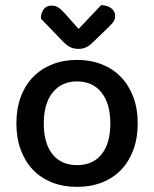

<svg xmlns="http://www.w3.org/2000/svg" viewBox="-20 -716 602 750"><path d="M518 -234Q518 -177 501 -131Q484 -85 453.5 -53Q423 -21 379 -3.5Q335 14 281 14Q227 14 183 -3.5Q139 -21 108.5 -53Q78 -85 61 -131Q44 -177 44 -234Q44 -291 61 -337Q78 -383 109 -415Q140 -447 184 -464.5Q228 -482 281 -482Q334 -482 378 -464.5Q422 -447 453 -414.5Q484 -382 501 -336.5Q518 -291 518 -234ZM281 -398Q221 -398 186 -355Q151 -312 151 -234Q151 -156 185 -113.5Q219 -71 281 -71Q343 -71 377 -113.5Q411 -156 411 -234Q411 -311 376.5 -354.5Q342 -398 281 -398ZM287 -603 375 -696Q401 -695 415.5 -683Q430 -671 430 -654Q430 -640 421.5 -629Q413 -618 398 -604L340 -548Q317 -525 287 -525Q269 -525 255 -531.5Q241 -538 222 -558L140 -643V-648Q140 -665 150.5 -679.5Q161 -694 181 -694Q196 -694 206.5 -687.5Q217 -681 233 -664Z"/></svg>

Font: Baloo Chettan 2 Medium
Style: Regular
Weight: 500
Designer: Maithili Shingre, Unnati Kotecha and Ek Type
Foundry: Ek Type
Version: Version 1.640;hotconv 1.0.111;makeotfexe 2.5.65597; ttfautoh